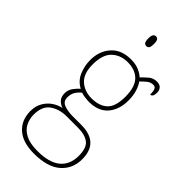

<svg xmlns="http://www.w3.org/2000/svg" viewBox="-299 -803 1109 1109"><g transform="rotate(45 255.0 -249.0)"><path d="M237 240Q146 240 97.5 197Q49 154 49 80Q49 39 67 8.5Q85 -22 112.5 -40Q140 -58 168 -63Q146 -70 131 -86.5Q116 -103 116 -132Q116 -161 134 -184Q152 -207 164 -216Q121 -239 103 -282.5Q85 -326 85 -372Q85 -446 128 -494Q171 -542 250 -542Q286 -542 313 -531Q340 -520 358 -503Q372 -518 394 -537.5Q416 -557 445 -557Q470 -557 481 -544Q492 -531 492 -513Q492 -476 471 -476Q471 -505 465 -517Q459 -529 445 -529Q423 -529 407.5 -516.5Q392 -504 373 -485Q387 -466 397 -435Q407 -404 407 -364Q407 -289 367.5 -242.5Q328 -196 250 -196Q238 -196 216 -199Q194 -202 186 -206Q169 -193 156.5 -174Q144 -155 144 -126Q144 -93 174 -82Q204 -71 244 -71H313Q458 -71 458 65Q458 144 402.5 192Q347 240 237 240ZM247 -221Q309 -221 344 -253Q379 -285 379 -365Q379 -445 344.5 -481Q310 -517 247 -517Q189 -517 151 -481Q113 -445 113 -364Q113 -290 151 -255.5Q189 -221 247 -221ZM241 215Q336 215 383 176.5Q430 138 430 66Q430 1 399.5 -22.5Q369 -46 311 -46H220Q160 -46 118.5 -17Q77 12 77 82Q77 117 92.5 147.5Q108 178 144 196.5Q180 215 241 215ZM257 -658Q247 -658 240.5 -666Q234 -674 234 -698Q234 -721 240.5 -729.5Q247 -738 257 -738Q268 -738 274 -729.5Q280 -721 280 -698Q280 -674 274 -666Q268 -658 257 -658Z"/></g></svg>

Font: Noto Serif Tamil Thin
Style: Italic
Weight: 100
Italic angle: -12°
Designer: Indian Type Foundry, Tom Grace, and the Monotype Design Team
Foundry: Monotype Imaging Inc.
Version: Version 2.003; ttfautohint (v1.8.4.7-5d5b)